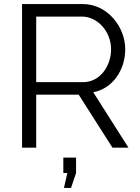

<svg xmlns="http://www.w3.org/2000/svg" viewBox="-20 -730 693 949"><path d="M331 199 356 125V49H293V125H313L296 199ZM159 0V-262H369L536 0H615L441 -274C536 -292 599 -383 599 -487C599 -596 512 -710 389 -710H89V0ZM159 -648H385C463 -648 529 -573 529 -487C529 -403 474 -324 391 -324H159Z"/></svg>

Font: Raleway Reg
Style: Regular
Weight: 400
Designer: Matt McInerney, Pablo Impallari, Rodrigo Fuenzalida
Foundry: Matt McInerney, Pablo Impallari, Rodrigo Fuenzalida
Version: Version 3.00 July 28, 2015